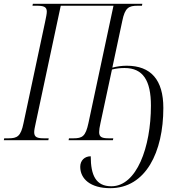

<svg xmlns="http://www.w3.org/2000/svg" viewBox="-41 -734 943 1005"><path d="M536 251C722 251 814 62 814 -169C814 -316 749 -390 622 -390C596 -390 570 -386 547 -380L599 -624C613 -694 633 -704 680 -704H702L704 -714H131L129 -704H150C187 -704 204 -699 204 -673C204 -662 200 -643 195 -619L82 -89C68 -20 49 -10 3 -10H-19L-21 0H212L214 -10H190C155 -10 138 -15 138 -42C138 -52 141 -68 146 -90L277 -704H553L422 -90C407 -20 390 -10 343 -10H320L318 0H550L552 -10H530C495 -10 478 -15 478 -42C478 -53 480 -69 485 -90L545 -370C568 -376 590 -378 611 -378C708 -378 749 -312 749 -181C749 37 674 241 542 241C461 241 434 184 434 84C402 84 379 106 379 139C379 202 432 251 536 251Z"/></svg>

Font: Noto Serif Display Condensed Light
Style: Italic
Weight: 300
Width: 3
Italic angle: -12°
Designer: Monotype Design Team
Foundry: Monotype Imaging Inc.
Version: Version 2.009